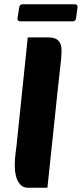

<svg xmlns="http://www.w3.org/2000/svg" viewBox="-20 -871 383 899"><path d="M111 8Q88 8 74 -8Q60 -24 54.5 -47.5Q49 -71 49 -94Q49 -127 53.5 -158.5Q58 -190 62 -234L110 -696H204Q239 -696 253.5 -680.5Q268 -665 268 -638Q268 -614 266 -592.5Q264 -571 260.5 -542Q257 -513 252 -466L202 8ZM70 -836Q72 -851 85 -851H328Q345 -851 343 -836L336 -786Q334 -771 321 -771H77Q60 -771 62 -786Z"/></svg>

Font: Alkatra
Style: Bold
Weight: 700
Designer: Suman Bhandary
Version: Version 1.100;gftools[0.9.22]